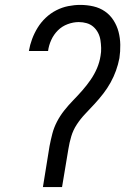

<svg xmlns="http://www.w3.org/2000/svg" viewBox="-20 -763 540 783"><path d="M155 0 182 -167Q187 -193 193.5 -218Q200 -243 212.5 -267Q225 -291 242 -312.5Q259 -334 278.5 -354Q298 -374 316 -394.5Q334 -415 349.5 -437.5Q365 -460 375.5 -484.5Q386 -509 390 -535Q393 -551 392.5 -567.5Q392 -584 389.5 -600Q387 -616 379.5 -630Q372 -644 360.5 -654Q349 -664 333.5 -668.5Q318 -673 301 -673Q279 -673 256 -664.5Q233 -656 216 -639Q199 -622 189 -600Q179 -578 176 -555H98V-556Q102 -580 111 -604Q120 -628 133.5 -650Q147 -672 166.5 -690.5Q186 -709 209.5 -721Q233 -733 258 -738Q283 -743 307 -743Q335 -743 361 -737Q387 -731 408 -716.5Q429 -702 443 -680Q457 -658 463.5 -633Q470 -608 470.5 -580.5Q471 -553 467 -526Q462 -500 453 -475Q444 -450 431 -426.5Q418 -403 401 -381Q384 -359 365 -338.5Q346 -318 327 -298Q308 -278 293 -255Q278 -232 270.5 -206.5Q263 -181 259 -156L233 0Z"/></svg>

Font: Iosevka Oblique
Style: Regular
Weight: 400
Italic angle: -9°
Monospace: yes
Designer: Belleve Invis
Foundry: Belleve Invis
Version: Version 32.5.0; ttfautohint (v1.8.4)